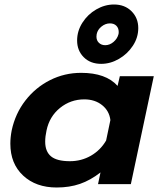

<svg xmlns="http://www.w3.org/2000/svg" viewBox="-20 -819 704 854"><path d="M323 -639Q323 -681 346.5 -718Q370 -755 408 -777Q446 -799 487 -799Q535 -799 565 -769Q595 -739 595 -694Q595 -652 571 -615.5Q547 -579 509 -557Q471 -535 430 -535Q382 -535 352.5 -564.5Q323 -594 323 -639ZM507 -667Q508 -670 508 -677Q508 -694 497.5 -704.5Q487 -715 469 -715Q449 -715 431.5 -701Q414 -687 410 -667Q409 -663 409 -656Q409 -639 420 -628.5Q431 -618 448 -618Q468 -618 485 -632.5Q502 -647 507 -667ZM26 -180Q26 -208 32 -239Q48 -314 93 -372Q138 -430 202.5 -462.5Q267 -495 341 -495Q451 -495 503 -437L513 -480H664L562 0H416L427 -52Q382 -17 335.5 -1Q289 15 232 15Q140 15 83 -38Q26 -91 26 -180ZM452 -194 471 -285Q466 -326 434 -351.5Q402 -377 355 -377Q294 -377 247 -339Q200 -301 187 -239Q181 -212 181 -189Q181 -145 207 -123.5Q233 -102 291 -102Q342 -102 384.5 -126.5Q427 -151 452 -194Z"/></svg>

Font: Prompt Semibold
Style: Italic
Weight: 600
Italic angle: -12°
Designer: Katatrad Team
Foundry: CadsonDemak
Version: Version 1.000